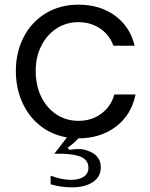

<svg xmlns="http://www.w3.org/2000/svg" viewBox="-20 -583 642 823"><path d="M270 50 277 59Q301 56 315 56Q338 56 353 62Q412 81 412 134Q412 175 378 197.5Q344 220 289 220Q242 220 197 207V170Q245 188 285 188Q319 188 339 174.5Q359 161 359 136Q359 101 322 87.5Q285 74 213 76L267 6Q202 -5 152.5 -44Q103 -83 75.5 -144Q48 -205 48 -279Q48 -360 82 -425Q116 -490 177 -526.5Q238 -563 316 -563Q409 -563 473.5 -515.5Q538 -468 557 -387H466Q450 -433 409.5 -460.5Q369 -488 316 -488Q264 -488 222.5 -461Q181 -434 157 -386.5Q133 -339 133 -279Q133 -217 156.5 -168.5Q180 -120 222 -92.5Q264 -65 316 -65Q373 -65 414.5 -96Q456 -127 470 -178H561Q543 -90 476.5 -40Q410 10 316 10Q297 31 270 50Z"/></svg>

Font: Open Sauce Sans
Style: Regular
Weight: 400
Designer: Alfredo Marco Pradil
Foundry: Creative Sauce Fz LLC
Version: Version 1.477